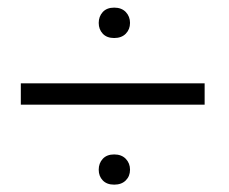

<svg xmlns="http://www.w3.org/2000/svg" viewBox="-20 -592 608 509"><path d="M522.5 -314.5H35.2V-371.1H522.5ZM241.7 -531.2Q241.7 -548.3 252.4 -560.1Q263.2 -571.8 282.7 -571.8Q302.2 -571.8 313.5 -560.1Q324.7 -548.3 324.7 -531.2Q324.7 -514.2 313.5 -502.7Q302.2 -491.2 282.7 -491.2Q263.2 -491.2 252.4 -502.7Q241.7 -514.2 241.7 -531.2ZM241.7 -142.1Q241.7 -159.2 252.4 -170.9Q263.2 -182.6 282.7 -182.6Q302.2 -182.6 313.5 -170.9Q324.7 -159.2 324.7 -142.1Q324.7 -125 313.5 -113.8Q302.2 -102.5 282.7 -102.5Q263.2 -102.5 252.4 -113.8Q241.7 -125 241.7 -142.1Z"/></svg>

Font: RobotoInd Light
Style: Regular
Weight: 300
Designer: Google
Version: Version 2.001151; 2014